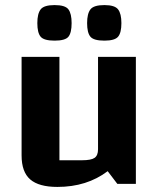

<svg xmlns="http://www.w3.org/2000/svg" viewBox="-20 -724 625 756"><path d="M515 -500V0H442L404 -50Q363 -19 313.5 -3.5Q264 12 206 12Q133 12 99 -17.5Q65 -47 65 -112V-500H214V-93H303Q339 -93 352.5 -102.5Q366 -112 366 -136V-500ZM391 -564Q349 -564 336 -579.5Q323 -595 323 -633Q323 -670 336 -687Q349 -704 391 -704Q432 -704 445 -687Q458 -670 458 -633Q458 -595 445 -579.5Q432 -564 391 -564ZM195 -564Q153 -564 140 -579.5Q127 -595 127 -633Q127 -670 140 -687Q153 -704 195 -704Q237 -704 249.5 -687Q262 -670 262 -633Q262 -595 249.5 -579.5Q237 -564 195 -564Z"/></svg>

Font: Changa SemiBold
Style: Regular
Weight: 600
Designer: Eduardo Rodriguez Tunni
Foundry: Eduardo Rodriguez Tunni
Version: Version 3.002; ttfautohint (v1.8.2)